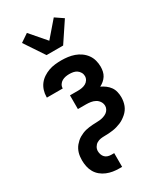

<svg xmlns="http://www.w3.org/2000/svg" viewBox="-242 -862 983 1163"><g transform="rotate(-30 250.0 -280.5)"><path d="M230 215Q208 215 186.5 211.5Q165 208 144.5 199.5Q124 191 107 177Q90 163 79 144Q68 125 63.5 103Q59 81 59 60Q59 47 60.5 34Q62 21 65.5 9Q69 -3 75 -14.5Q81 -26 89 -35.5Q97 -45 106.5 -53.5Q116 -62 127 -68.5Q138 -75 150 -80Q162 -85 174 -88Q186 -91 198.5 -92.5Q211 -94 224 -95Q237 -96 249.5 -96Q262 -96 274.5 -97.5Q287 -99 299.5 -103Q312 -107 322.5 -114Q333 -121 339.5 -132.5Q346 -144 346 -156Q346 -173 337 -187Q328 -201 313.5 -209Q299 -217 282.5 -219.5Q266 -222 250 -222H193V-318H250Q264 -318 277.5 -320.5Q291 -323 303 -329.5Q315 -336 322.5 -348Q330 -360 330 -374Q330 -388 323 -400Q316 -412 305 -419.5Q294 -427 280.5 -429.5Q267 -432 253 -432Q240 -432 227 -429.5Q214 -427 202.5 -420.5Q191 -414 183.5 -402.5Q176 -391 176 -378V-376H65V-382Q65 -404 72 -426Q79 -448 92.5 -465.5Q106 -483 125 -495.5Q144 -508 165 -515.5Q186 -523 208.5 -525.5Q231 -528 253 -528Q276 -528 298.5 -525Q321 -522 342.5 -514.5Q364 -507 383 -493.5Q402 -480 415.5 -461.5Q429 -443 435 -420.5Q441 -398 441 -376Q441 -359 437.5 -343Q434 -327 425.5 -313.5Q417 -300 404.5 -289.5Q392 -279 378 -272Q395 -264 410.5 -252.5Q426 -241 437 -225.5Q448 -210 452.5 -191Q457 -172 457 -153Q457 -139 454.5 -124.5Q452 -110 447 -97Q442 -84 433.5 -72Q425 -60 414 -50.5Q403 -41 391 -33Q379 -25 365.5 -19.5Q352 -14 338 -10Q324 -6 310 -4Q296 -2 281.5 -1Q267 0 252.5 0Q238 0 224 2Q210 4 197.5 11.5Q185 19 177.5 32Q170 45 170 59Q170 71 174 83Q178 95 186.5 103.5Q195 112 206.5 115.5Q218 119 230 119H250V215ZM192 -600 100 -738 156 -776 250 -667 344 -776 400 -738 308 -600Z"/></g></svg>

Font: Iosevka Fixed
Style: Bold
Weight: 700
Monospace: yes
Designer: Belleve Invis
Foundry: Belleve Invis
Version: Version 32.3.0